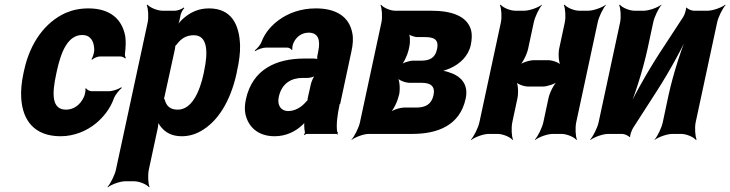

<svg xmlns="http://www.w3.org/2000/svg" viewBox="-20 -574 3130 823"><path d="M221 -257 224 -271C242 -353 271 -424 333 -424C367 -424 384 -398 384 -359C384 -349 377 -326 372 -320L375 -318C380 -324 398 -332 408 -332H496C504 -332 513 -327 517 -323L519 -326C517 -330 514 -339 516 -347C519 -372 520 -396 517 -418C504 -491 453 -538 359 -538C322 -538 290 -531 260 -518C175 -479 109 -393 83 -271L80 -257C72 -220 69 -185 71 -153C77 -57 128 10 240 10C298 10 352 -13 391 -45C421 -70 452 -106 468 -152C474 -168 492 -189 502 -197L500 -200C488 -192 463 -183 447 -183H373C364 -183 351 -190 349 -196L346 -194C348 -188 344 -168 340 -159C324 -124 296 -104 263 -104C200 -104 203 -174 221 -257Z M752 -500 753 -503C753 -514 763 -533 770 -539L768 -542C761 -536 742 -528 730 -528H677C654 -528 622 -542 612 -554L609 -552C615 -539 618 -502 613 -478L477 153C472 177 453 214 441 227L442 229C457 217 494 203 517 203H555C578 203 610 217 619 229L621 227C615 214 613 177 618 153L656 -24C659 -37 660 -54 657 -62L654 -60C655 -52 663 -38 670 -30C689 -6 717 10 759 10C787 10 814 3 839 -11C914 -52 968 -141 994 -259L996 -270C1005 -310 1010 -347 1009 -380C1006 -469 972 -538 876 -538C830 -538 796 -521 766 -495C755 -486 742 -470 737 -461L739 -460C745 -469 750 -487 752 -500ZM742 -104C709 -104 693 -120 686 -147C685 -149 681 -155 680 -154L683 -151C684 -152 686 -165 687 -168L729 -360C730 -363 732 -377 731 -378L728 -375C729 -374 736 -382 738 -384C756 -409 779 -423 811 -423C871 -423 872 -349 855 -270L853 -259C836 -180 802 -104 742 -104Z M1438 -128 1486 -352C1493 -383 1495 -410 1490 -433C1477 -501 1423 -538 1334 -538C1271 -538 1217 -519 1175 -488C1146 -467 1117 -436 1102 -397C1097 -382 1082 -365 1072 -358L1074 -355C1084 -362 1106 -370 1121 -370H1211C1219 -370 1229 -364 1231 -359L1233 -361C1232 -366 1234 -383 1238 -390C1251 -419 1276 -434 1303 -434C1343 -434 1355 -404 1344 -353L1341 -338C1339 -331 1339 -318 1342 -314L1346 -317C1344 -321 1332 -323 1326 -323H1284C1167 -323 1062 -279 1034 -148C1029 -125 1028 -104 1032 -85C1044 -30 1086 10 1157 10C1207 10 1248 -11 1278 -40C1282 -44 1288 -50 1290 -54L1286 -55C1284 -51 1284 -43 1284 -37C1284 -26 1285 -16 1287 -7C1288 -5 1284 1 1283 3L1286 5C1287 3 1292 0 1295 0H1422C1424 0 1424 2 1425 3L1428 1C1427 0 1427 -2 1427 -4C1427 -5 1430 -7 1428 -7L1425 -10C1421 -43 1426 -80 1436 -128ZM1175 -159C1188 -218 1230 -240 1277 -240H1299C1310 -240 1330 -246 1337 -253L1334 -256C1325 -249 1315 -225 1312 -211L1301 -162C1300 -159 1297 -145 1299 -143L1303 -146C1301 -148 1295 -141 1292 -138C1273 -115 1245 -98 1215 -98C1185 -98 1167 -122 1175 -159Z M1998 -381C2003 -406 2004 -427 1999 -446C1981 -506 1915 -528 1829 -528H1674C1652 -528 1622 -542 1613 -554L1611 -552C1617 -539 1620 -502 1615 -478L1523 -50C1518 -26 1499 11 1487 24V26C1502 14 1539 0 1561 0H1747C1854 0 1951 -35 1976 -151C1990 -215 1953 -250 1902 -265C1891 -269 1875 -272 1865 -271V-267C1875 -268 1895 -275 1909 -281C1951 -300 1987 -332 1998 -381ZM1838 -165C1829 -125 1801 -113 1765 -113H1714C1694 -113 1660 -102 1647 -89L1649 -87C1665 -99 1684 -139 1689 -163L1691 -169C1696 -193 1693 -233 1683 -245L1681 -243C1688 -230 1717 -219 1737 -219H1788C1825 -219 1847 -205 1838 -165ZM1853 -362C1845 -324 1819 -314 1785 -314H1751C1735 -314 1706 -305 1695 -294L1697 -291C1710 -302 1726 -337 1731 -358L1735 -376C1739 -394 1738 -426 1730 -436L1727 -433C1733 -423 1755 -415 1770 -415H1801C1839 -415 1863 -406 1853 -362Z M2450 -50 2542 -478C2547 -502 2565 -539 2577 -552V-554C2562 -542 2524 -528 2501 -528H2463C2440 -528 2409 -542 2400 -554L2397 -552C2403 -539 2406 -502 2401 -478L2377 -366C2372 -342 2375 -302 2385 -290L2387 -292C2380 -305 2349 -316 2330 -316H2268C2249 -316 2215 -305 2202 -292L2204 -290C2220 -302 2239 -342 2244 -366L2268 -478C2273 -502 2291 -539 2303 -552V-554C2288 -542 2250 -528 2227 -528H2189C2166 -528 2135 -542 2126 -554L2123 -552C2129 -539 2132 -502 2127 -478L2035 -50C2030 -26 2011 11 1999 24L2000 26C2015 14 2052 0 2075 0H2113C2136 0 2168 14 2177 26L2179 24C2173 11 2171 -26 2176 -50L2198 -153C2203 -177 2201 -217 2191 -229L2188 -227C2195 -214 2225 -203 2244 -203H2306C2325 -203 2360 -214 2373 -227L2372 -229C2356 -217 2336 -177 2331 -153L2309 -50C2304 -26 2285 11 2273 24L2274 26C2289 14 2326 0 2349 0H2387C2410 0 2442 14 2451 26L2453 24C2447 11 2445 -26 2450 -50Z M2909 -502 2807 -346C2752 -261 2687 -146 2658 -75L2662 -74C2695 -145 2735 -269 2756 -366L2780 -478C2785 -502 2803 -539 2815 -552V-554C2800 -542 2762 -528 2739 -528H2700C2677 -528 2646 -542 2637 -554L2634 -552C2640 -539 2643 -502 2638 -478L2546 -50C2541 -26 2522 11 2510 24L2511 26C2526 14 2564 0 2587 0H2647C2657 0 2675 8 2678 14L2681 12C2680 6 2688 -17 2694 -26L2795 -183C2850 -268 2913 -383 2942 -453L2939 -454C2906 -384 2866 -260 2845 -163L2821 -50C2816 -26 2798 11 2786 24V26C2801 14 2839 0 2862 0H2900C2923 0 2954 14 2963 26L2966 24C2960 11 2957 -26 2962 -50L3054 -478C3059 -502 3078 -539 3090 -552L3089 -554C3074 -542 3036 -528 3013 -528H2954C2944 -528 2926 -536 2923 -542L2921 -540C2921 -533 2915 -511 2909 -502Z"/></svg>

Font: Asimov
Style: EdgeExtremeIt
Weight: 500
Designer: Google
Version: Version 2.000980: 2014